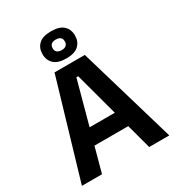

<svg xmlns="http://www.w3.org/2000/svg" viewBox="-200 -974 1007 1096"><g transform="rotate(-30 304.0 -426.0)"><path d="M148.5 0H16L204.5 -639H404L592 0H459.5L310.5 -552.5H298.5ZM448 -163H159V-267.5H448ZM197 -762V-764.5Q197 -804 223 -828.2Q249 -852.5 304 -852.5Q359 -852.5 385 -828.2Q411 -804 411 -764.5V-762Q411 -723 385 -698.5Q359 -674 304 -674Q249 -674 223 -698.5Q197 -723 197 -762ZM264 -764V-762.5Q264 -746.5 274.2 -737.5Q284.5 -728.5 304 -728.5Q323.5 -728.5 333.8 -737.5Q344 -746.5 344 -762.5V-764Q344 -780.5 333.8 -789.2Q323.5 -798 304 -798Q284.5 -798 274.2 -789.2Q264 -780.5 264 -764Z"/></g></svg>

Font: Anek Malayalam SemiBold
Style: Regular
Weight: 600
Version: Version 1.003